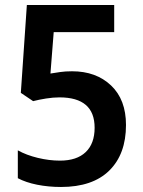

<svg xmlns="http://www.w3.org/2000/svg" viewBox="-20 -785 569 765"><path d="M223 -40Q173 -40 128 -49Q83 -58 51 -75V-186Q85 -167 130.5 -156Q176 -145 219 -145Q286 -145 321.5 -179Q357 -213 357 -276Q357 -397 217 -397Q192 -397 163.5 -392.5Q135 -388 112 -382L63 -415L87 -765H435V-657H194L181 -492Q200 -495 220 -498Q240 -501 267 -501Q363 -501 422.5 -444.5Q482 -388 482 -287Q482 -171 415.5 -105.5Q349 -40 223 -40Z"/></svg>

Font: Noto Sans Tamil UI SemiCondensed SemiBold
Style: Regular
Weight: 600
Width: 4
Designer: Jelle Bosma - Monotype Design Team
Foundry: Monotype Imaging Inc.
Version: Version 2.004; ttfautohint (v1.8.4.7-5d5b)